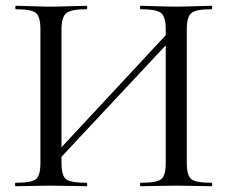

<svg xmlns="http://www.w3.org/2000/svg" viewBox="-20 -645 788 665"><path d="M713 -12Q715 -12 715 -6Q715 0 713 0Q698 0 656.5 -1Q615 -2 591 -2Q563 -2 522 -1Q481 0 467 0Q465 0 465 -6Q465 -12 467 -12Q523 -12 538.5 -24.5Q554 -37 554 -81V-488L193 -102V-81Q193 -37 208.5 -24.5Q224 -12 280 -12Q282 -12 282 -6Q282 0 280 0Q265 0 224 -1Q183 -2 155 -2Q131 -2 90 -1Q49 0 34 0Q32 0 32 -6Q32 -12 34 -12Q89 -12 104.5 -24.5Q120 -37 120 -81V-544Q120 -587 104.5 -600Q89 -613 35 -613Q33 -613 33 -619Q33 -625 35 -625Q50 -625 90.5 -623.5Q131 -622 155 -622Q183 -622 224.5 -623.5Q266 -625 280 -625Q282 -625 282 -619Q282 -613 280 -613Q225 -613 209 -599Q193 -585 193 -542V-135L554 -523V-542Q554 -586 538.5 -599.5Q523 -613 467 -613Q465 -613 465 -619Q465 -625 467 -625Q481 -625 522 -623.5Q563 -622 591 -622Q615 -622 656.5 -623.5Q698 -625 713 -625Q715 -625 715 -619Q715 -613 713 -613Q659 -613 643 -600Q627 -587 627 -544V-81Q627 -37 642.5 -24.5Q658 -12 713 -12Z"/></svg>

Font: Cormorant Garamond Book
Style: Regular
Weight: 500
Designer: Christian Thalmann (Catharsis Fonts)
Version: Version 1.000;PS 002.000;hotconv 1.0.88;makeotf.lib2.5.64775